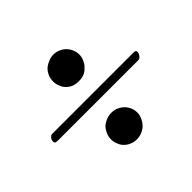

<svg xmlns="http://www.w3.org/2000/svg" viewBox="-119 -609 767 767"><g transform="rotate(-45 264.5 -225.0)"><path d="M335 -61.5Q335 -46.9 328.1 -33.2Q322.3 -19.5 311.5 -8.8Q301.8 1 288.1 6.8Q274.4 12.7 257.8 12.7Q242.2 12.7 228.5 6.8Q214.8 1 205.1 -8.8Q195.3 -18.6 190.4 -32.2Q184.6 -44.9 184.6 -60.5Q184.6 -75.2 190.4 -88.9Q196.3 -102.5 206.1 -113.3Q216.8 -123 231.4 -128.9Q245.1 -134.8 260.7 -134.8Q277.3 -134.8 290 -128.9Q303.7 -123 313.5 -113.3Q323.2 -103.5 329.1 -90.8Q335 -77.1 335 -61.5ZM335 -389.6Q335 -374 328.1 -360.4Q322.3 -346.7 311.5 -336.9Q301.8 -326.2 288.1 -320.3Q274.4 -315.4 257.8 -315.4Q242.2 -315.4 228.5 -320.3Q214.8 -326.2 205.1 -335.9Q195.3 -345.7 190.4 -359.4Q184.6 -372.1 184.6 -387.7Q184.6 -403.3 190.4 -417Q196.3 -430.7 206.1 -440.4Q216.8 -450.2 231.4 -456.1Q245.1 -462.9 260.7 -462.9Q277.3 -462.9 290 -457Q303.7 -451.2 313.5 -441.4Q323.2 -431.6 329.1 -418Q335 -404.3 335 -389.6ZM489.3 -242.2Q375 -242.2 34.2 -242.2Q30.3 -242.2 26.4 -240.2Q23.4 -237.3 19.5 -233.4Q17.6 -230.5 15.6 -225.6Q14.6 -220.7 14.6 -217.8Q14.6 -212.9 17.6 -210Q19.5 -207 32.2 -207Q182.6 -207 484.4 -207Q494.1 -207 500 -215.8Q506.8 -223.6 506.8 -233.4Q506.8 -238.3 503.9 -240.2Q501 -242.2 489.3 -242.2Z"/></g></svg>

Font: Mermaid
Style: Bold
Weight: 400
Designer: Scott Simpson
Version: Version 1.001